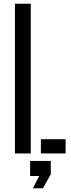

<svg xmlns="http://www.w3.org/2000/svg" viewBox="-20 -820 377 1026"><path d="M59.9 0V-800H144.4V0ZM198.4 0V-76H330.6V0ZM155.7 186.1 189.7 120.6H140.9V40H251.4V111.2L209.5 186.1Z"/></svg>

Font: Big Shoulders Stencil Text SC Thin
Style: Regular
Weight: 100
Designer: Patric King
Foundry: XO Type Co
Version: Version 2.001